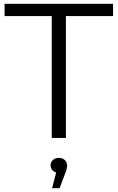

<svg xmlns="http://www.w3.org/2000/svg" viewBox="-20 -720 614 1002"><path d="M250 0V-636H4V-700H570V-636H324V0ZM273 180Q263 178 256 171Q244 160 244 143Q244 126 256 115Q268 104 287 104Q307 104 318.5 115.5Q330 127 330 143Q330 153 327.5 164Q325 175 319 188L291 262H252Z"/></svg>

Font: Modern
Style: Small
Weight: 400
Designer: Julieta Ulanovsky
Foundry: Julieta Ulanovsky
Version: Version 8.000